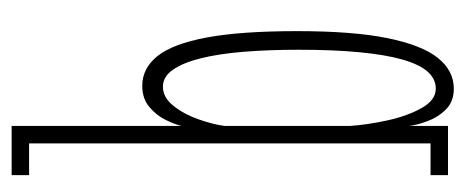

<svg xmlns="http://www.w3.org/2000/svg" viewBox="-255 -535 800 330"><g transform="rotate(-90 145.0 -370.0)"><path d="M157.5 10Q135.5 10 122 -3.5Q108.5 -17 101.8 -35.2Q95 -53.5 93.5 -67.5V0H9V-30H63.5V-720H9V-750H93.5V-458Q96 -469 103.8 -485Q111.5 -501 126 -513.2Q140.5 -525.5 162.5 -525.5Q192.5 -525.5 213.5 -499.5Q234.5 -473.5 245.5 -415Q256.5 -356.5 256.5 -259Q256.5 -163.5 244.5 -104.2Q232.5 -45 210.5 -17.5Q188.5 10 157.5 10ZM157.5 -21Q174.5 -21 187 -35.2Q199.5 -49.5 207.8 -78.8Q216 -108 220.2 -152.2Q224.5 -196.5 224.5 -256.5Q224.5 -308.5 221 -351.2Q217.5 -394 209.8 -425Q202 -456 190 -473Q178 -490 161 -490Q142.5 -490 128 -471.8Q113.5 -453.5 104.8 -428.5Q96 -403.5 93.5 -383.5V-169Q95.5 -139 103 -104.5Q110.5 -70 124.2 -45.5Q138 -21 157.5 -21Z"/></g></svg>

Font: Imbue Thin
Style: Regular
Weight: 100
Designer: Tyler Finck
Foundry: Etcetera Type Company
Version: Version 1.102